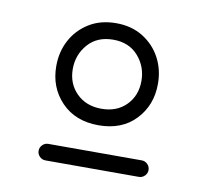

<svg xmlns="http://www.w3.org/2000/svg" viewBox="-53 -589 545 504"><g transform="rotate(10 219.0 -337.5)"><path d="M219 -531Q260 -531 290.5 -512Q321 -493 337.5 -462Q354 -431 354 -393Q354 -336 317.5 -297.5Q281 -259 219 -259Q157 -259 120 -297.5Q83 -336 83 -393Q83 -431 99.5 -462Q116 -493 146.5 -512Q177 -531 219 -531ZM219 -487Q176 -487 151.5 -459Q127 -431 127 -393Q127 -354 152.5 -328.5Q178 -303 219 -303Q260 -303 285 -328.5Q310 -354 310 -393Q310 -431 285.5 -459Q261 -487 219 -487ZM347 -188Q356 -188 362.5 -181.5Q369 -175 369 -166Q369 -157 362.5 -150.5Q356 -144 347 -144H98Q89 -144 82.5 -150.5Q76 -157 76 -166Q76 -175 82.5 -181.5Q89 -188 98 -188Z"/></g></svg>

Font: Hubballi
Style: Regular
Weight: 400
Designer: Erin McLaughlin
Version: Version 1.000; ttfautohint (v1.8.3)